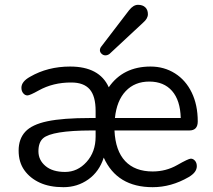

<svg xmlns="http://www.w3.org/2000/svg" viewBox="-20 -778 893 805"><path d="M380.9 -205.1V-231H361.8Q197.3 -230.5 160.6 -198.2Q141.1 -180.7 141.1 -143.8Q141.1 -106.9 170.7 -82Q200.2 -57.1 252.7 -57.1Q305.2 -57.1 343 -99.1Q380.9 -141.1 380.9 -205.1ZM461.9 -283.2H737.8Q735.8 -357.4 701.4 -396.7Q667 -436 606 -436Q544.9 -436 507.1 -396Q469.2 -356 461.9 -283.2ZM436 -412.1Q496.1 -499 611.3 -499Q668 -499 713.4 -470.5Q758.8 -441.9 783.9 -389.9Q809.1 -337.9 809.1 -269Q809.1 -231 773.9 -231H460Q463.9 -146 504.9 -102.5Q545.9 -59.1 620.1 -59.1Q675.8 -59.1 722.9 -85.9Q770 -112.8 780 -112.8Q790 -112.8 797.6 -104Q805.2 -95.2 805.2 -81.1Q805.2 -55.2 770.5 -35.2Q697.8 6.8 620.1 6.8Q470.7 6.8 415 -117.2Q396 -58.1 350.1 -25.6Q304.2 6.8 246.1 6.8Q188 6.8 147 -12Q106 -30.8 82 -64.5Q58.1 -98.1 58.1 -146.7Q58.1 -195.3 85.9 -225.6Q113.8 -255.9 178.5 -269.5Q243.2 -283.2 357.9 -283.2H380.9V-313Q380.9 -375 356 -403.6Q331.1 -432.1 279.3 -432.1Q202.6 -432.6 141.6 -398.4Q105 -377.9 95 -377.9Q85 -377.9 77.4 -387Q69.8 -396 69.8 -410.2Q69.8 -436 106 -456.1Q180.2 -499 273.9 -499Q397 -499 436 -412.1ZM404.8 -583 521 -734.9Q539.1 -757.8 558.6 -757.8Q578.1 -757.8 589.1 -747.3Q600.1 -736.8 600.1 -718.5Q600.1 -700.2 580.1 -683.1L439 -551.8Q430.7 -545.9 421.9 -545.9Q413.1 -545.9 406 -552.5Q398.9 -559.1 398.9 -567.4Q398.9 -575.7 404.8 -583Z"/></svg>

Font: Nunito-Regular
Style: Regular
Weight: 400
Designer: Vernon Adams
Foundry: newtypography
Version: Version 3.000